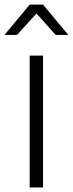

<svg xmlns="http://www.w3.org/2000/svg" viewBox="-33 -826 321 846"><path d="M212.2 -672.2 127.8 -766.7 42.2 -672.2H-13.3L97.8 -805.6H156.7L267.8 -672.2ZM156.7 -581.1V0H97.8V-581.1Z"/></svg>

Font: Paperlogy 3 Light
Style: Regular
Weight: 300
Designer: redesigned by Lee Juim, glyphs from Gmarket Sans & Montserrat
Foundry: PT&
Version: Version 1.001